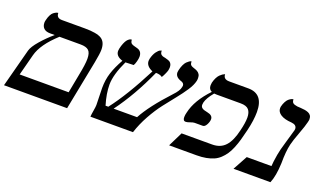

<svg xmlns="http://www.w3.org/2000/svg" viewBox="-77 -900 2068 1241"><g transform="rotate(20 957.5 -279.5)"><path d="M360.8 -417H215.8Q116.2 -326.2 95.2 -246.1L57.1 -100.1H394L418.9 -231Q434.1 -306.6 434.1 -344.2Q434.1 -385.3 417.2 -401.1Q400.4 -417 360.8 -417ZM419.9 0H-14.2L55.2 -263.2Q63 -292 101.1 -335.9Q139.2 -379.9 183.1 -417H150.9Q122.1 -417 107.4 -431.2Q92.8 -445.3 92.8 -470.2Q92.8 -478.5 96.2 -490.2Q100.6 -509.3 108.2 -523.7Q115.7 -538.1 123.8 -544.4Q131.8 -550.8 139.2 -554.4Q146.5 -558.1 151.4 -558.6L155.8 -559.1Q155.8 -523.9 193.8 -523.9H351.1Q433.6 -523.9 466.3 -503.7Q499 -483.4 499 -430.2Q499 -403.8 486.8 -340.8Z M1147 -452.1Q1140.1 -421.9 1115.7 -384.8Q1091.3 -347.7 1059.1 -307.9Q1026.9 -268.1 992.7 -223.9Q958.5 -179.7 925.5 -120.4Q892.6 -61 873 0H580.1Q581.1 -15.6 585.9 -43.7Q590.8 -71.8 590.8 -84Q590.8 -94.2 589.4 -138.2Q587.9 -182.1 587.9 -200.2Q587.9 -256.8 603.3 -304.9Q618.7 -353 650.9 -410.2Q603 -424.8 603 -460.9Q603 -465.3 605 -477.1Q609.9 -499 616.7 -515.1Q623.5 -531.2 629.6 -539.3Q635.7 -547.4 642.3 -552.2Q648.9 -557.1 652.6 -558.1Q656.2 -559.1 659.7 -559.1H661.6Q662.1 -541 671.4 -533.9Q680.7 -526.9 710.9 -520Q746.1 -511.2 746.1 -472.2Q746.1 -459 740.7 -439Q735.4 -418.9 729 -409.2Q714.4 -409.2 697.5 -408.2Q680.7 -407.2 672.9 -407.2Q625 -305.2 625 -237.8Q625 -175.8 647.9 -100.1H667Q754.9 -212.9 856.9 -412.1Q810.1 -432.1 810.1 -467.8Q810.1 -473.1 812 -482.9Q819.8 -514.2 833.7 -533.2Q847.7 -552.2 857.9 -555.7L867.7 -559.1Q867.2 -549.3 869.6 -542.5Q872.1 -535.6 877 -532Q881.8 -528.3 885.7 -526.9Q889.6 -525.4 896 -523.9Q900.9 -523.9 902.8 -522.9Q930.7 -516.1 939.9 -508.8Q953.6 -497.1 953.6 -475.1Q953.6 -465.3 950.7 -452.1Q947.8 -441.9 939.7 -424.6Q931.6 -407.2 925.8 -398.9Q910.2 -411.1 881.8 -411.1Q803.2 -234.9 703.6 -100.1H864.7Q912.1 -189.5 1031.7 -318.8Q1067.4 -356 1071.8 -381.8Q1073.7 -387.7 1073.7 -392.1Q1073.7 -411.1 1049.3 -417.5Q1048.8 -417.5 1048.6 -417.7Q1048.3 -418 1047.9 -418Q1010.7 -431.6 1010.7 -461.9Q1010.7 -466.3 1012.7 -476.1Q1017.6 -498.5 1025.6 -515.4Q1033.7 -532.2 1041.7 -540Q1049.8 -547.9 1056.9 -552.7Q1064 -557.6 1068.4 -558.6L1072.8 -559.1V-554.2Q1072.8 -549.8 1073.7 -546.4Q1074.7 -543 1075.4 -540.5Q1076.2 -538.1 1078.9 -535.6Q1081.5 -533.2 1082.8 -532Q1084 -530.8 1087.9 -529.1Q1091.8 -527.3 1093 -526.9Q1094.2 -526.4 1098.9 -524.7Q1103.5 -522.9 1104 -522.9Q1105 -522.5 1110.1 -520.8Q1115.2 -519 1118.4 -517.6Q1121.6 -516.1 1126.7 -513.2Q1131.8 -510.3 1135.3 -506.8Q1138.7 -503.4 1142.1 -498.5Q1145.5 -493.7 1147.2 -486.8Q1148.9 -480 1148.9 -472.2Q1148.9 -459 1147 -452.1Z M1521.5 -248Q1535.6 -304.7 1535.6 -340.8Q1535.6 -376 1519.5 -394.5Q1503.4 -413.1 1463.9 -413.1H1298.8Q1286.6 -413.1 1280.8 -414.1Q1242.7 -368.2 1234.9 -335.9Q1232.9 -324.2 1232.9 -319.8Q1232.9 -305.7 1243.4 -297.9Q1253.9 -290 1280.8 -285.2Q1318.8 -277.8 1318.8 -251Q1318.8 -233.9 1307.9 -213.4Q1296.9 -192.9 1282.7 -192.9H1226.6Q1216.8 -192.9 1198.2 -186Q1179.7 -179.2 1169.4 -179.2Q1150.9 -179.2 1150.9 -205.1Q1150.9 -220.2 1155.8 -237.8Q1175.3 -327.1 1262.7 -418.9Q1240.7 -428.7 1240.7 -456.1Q1240.7 -461.4 1242.7 -475.1Q1247.6 -495.1 1255.6 -510.5Q1263.7 -525.9 1272 -533.9Q1280.3 -542 1287.8 -547.1Q1295.4 -552.2 1299.8 -553.7L1304.7 -555.2Q1304.7 -521 1345.7 -521H1476.6Q1581.5 -521 1581.5 -396Q1581.5 -340.3 1563.5 -265.1Q1553.7 -223.6 1544.9 -193.1Q1536.1 -162.6 1524.2 -133.5Q1512.2 -104.5 1498.5 -84.5Q1484.9 -64.5 1466.6 -47.4Q1448.2 -30.3 1425.8 -20.5Q1403.3 -10.7 1374.8 -5.4Q1346.2 0 1310.5 0H1121.6L1170.9 -100.1H1380.9Q1438 -100.1 1471.2 -136.5Q1504.4 -172.9 1521.5 -248Z M1855.5 -272Q1843.3 -221.2 1843.3 -139.2Q1839.8 -50.3 1818.4 0H1564.5L1619.1 -100.1H1789.1Q1790 -126 1799.3 -181.2Q1804.2 -212.9 1824.7 -281Q1845.2 -349.1 1850.1 -369.1Q1851.1 -373 1851.1 -377.9Q1851.1 -405.8 1813.5 -409.2Q1766.1 -412.1 1739.7 -428.7Q1713.4 -445.3 1713.4 -471.2Q1713.4 -479 1714.4 -481.9Q1719.2 -502 1727.3 -516.8Q1735.4 -531.7 1743.4 -538.6Q1751.5 -545.4 1758.8 -549.3Q1766.1 -553.2 1770.5 -553.7L1775.4 -554.2Q1774.9 -542.5 1779.5 -534.9Q1784.2 -527.3 1794.9 -523.9Q1805.7 -520.5 1814.2 -519.5Q1822.8 -518.6 1837.4 -518.1Q1854.5 -517.1 1866.7 -515.1Q1878.9 -513.2 1891.4 -508.1Q1903.8 -502.9 1910.2 -492.9Q1916.5 -482.9 1916.5 -467.8Q1916.5 -461.9 1913.1 -448.2Q1906.7 -419.9 1884.5 -360.6Q1862.3 -301.3 1855.5 -272Z"/></g></svg>

Font: Common Serif
Style: Bold Italic
Weight: 700
Italic angle: -12°
Designer: Philipp H. Poll, Khaled Hosny
Foundry: Stefan Peev, Context Ltd.
Version: Version 1.026